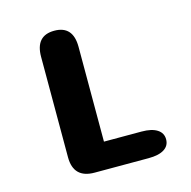

<svg xmlns="http://www.w3.org/2000/svg" viewBox="-95 -718 808 812"><g transform="rotate(-15 309.5 -312.0)"><path d="M293.5 -116.5H458Q502.5 -116.5 526.2 -101.2Q550 -86 550 -58Q550 -30 526.2 -15Q502.5 0 458 0H221.5Q129.5 0 129.5 -92V-531.5Q129.5 -624 211.5 -624Q293.5 -624 293.5 -531.5Z"/></g></svg>

Font: Sono ExtraLight Monospace
Style: Bold
Weight: 700
Version: Version 2.112